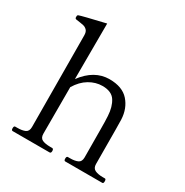

<svg xmlns="http://www.w3.org/2000/svg" viewBox="-169 -870 966 1005"><g transform="rotate(30 314.0 -367.5)"><path d="M587 -27Q594 -27 594 -13Q594 0 587 0H363Q355 0 355 -13Q355 -27 363 -27H376Q405 -27 422.5 -35Q440 -43 440 -69L439 -239Q439 -286 437 -318Q434 -372 412 -406Q390 -440 335 -440Q294 -440 256 -417.5Q218 -395 191 -350V-69Q191 -43 208.5 -35Q226 -27 256 -27H268Q277 -27 277 -13Q277 0 268 0H45Q37 0 37 -13Q37 -27 45 -27H57Q87 -27 104.5 -35Q122 -43 122 -69L119 -621Q119 -642 109.5 -652Q100 -662 87 -665Q74 -668 44 -672Q34 -673 34 -681V-688Q34 -695 40 -697Q55 -703 192 -735L191 -399Q258 -489 349 -489Q427 -489 465.5 -445.5Q504 -402 507 -337Q508 -321 508 -275L509 -69Q509 -44 527 -35.5Q545 -27 574 -27Z"/></g></svg>

Font: Shippori Mincho
Style: Regular
Weight: 400
Designer: FONTDASU
Foundry: FONTDASU / Google Inc. / but / Adobe
Version: Version 3.110; ttfautohint (v1.8.3)